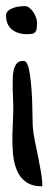

<svg xmlns="http://www.w3.org/2000/svg" viewBox="-35 -624 179 647"><path d="M7.8 -329.1Q7.8 -340.8 7.8 -356.4Q7.8 -372.1 10.7 -386.2Q13.7 -400.4 21 -409.7Q28.3 -418.9 44.9 -418.9Q52.7 -418.9 58.1 -405.3Q63.5 -391.6 66.4 -369.6Q69.3 -347.7 71.3 -321.3Q73.2 -294.9 73.7 -270.5Q74.2 -246.1 74.7 -226.6Q75.2 -207 75.2 -200.2Q77.1 -174.8 82.5 -148.9Q87.9 -123 93.3 -96.7Q98.6 -70.3 103 -44.9Q107.4 -19.5 107.4 3.9Q73.2 3.9 52.7 -10.7Q32.2 -25.4 22 -49.8Q11.7 -74.2 8.8 -106Q5.9 -137.7 6.8 -170.4Q7.8 -203.1 9.3 -235.8Q10.7 -268.6 8.8 -294.9V-299.8Q8.8 -304.7 8.3 -309.6Q7.8 -314.5 7.8 -319.3ZM-14.6 -572.3Q-14.6 -582 -6.8 -588.4Q1 -594.7 11.7 -598.1Q22.5 -601.6 32.7 -602.5Q43 -603.5 48.8 -603.5Q56.6 -603.5 64 -597.7Q71.3 -591.8 77.1 -583.5Q83 -575.2 86.4 -564.9Q89.8 -554.7 89.8 -547.9Q89.8 -537.1 88.4 -525.9Q86.9 -514.6 74.2 -509.8Q72.3 -509.8 64.5 -509.3Q56.6 -508.8 53.7 -508.8Q41 -508.8 29.3 -512.2Q17.6 -515.6 7.3 -522.9Q-2.9 -530.3 -8.8 -542.5Q-14.6 -554.7 -14.6 -572.3Z"/></svg>

Font: Swanky and Moo Moo Cyrillic
Style: Regular
Weight: 400
Designer: Kimberly Geswein; Denis Ignatov
Foundry: Kimberly Geswein; Denis Ignatov
Version: Version 1.003 June 27, 2018